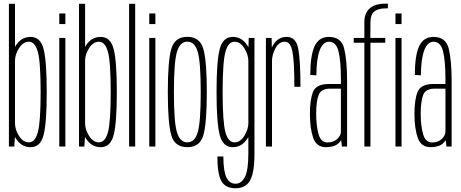

<svg xmlns="http://www.w3.org/2000/svg" viewBox="-20 -806 2538 1056"><path d="M29 0V-785H62.5V-548Q68 -558.5 76.5 -568.5Q104.5 -603 148.5 -603Q202.5 -603 219.8 -536.2Q237 -469.5 237 -299.5Q237 -130.5 219.8 -63.5Q202.5 3.5 148.5 3.5Q104.5 3.5 76.5 -31.5Q68 -42 62 -52.5L58.5 0ZM62.5 -474.5V-125.5Q63.5 -91.5 84.5 -58.5Q107 -23 138.5 -23Q172.5 -23 188 -78.2Q203.5 -133.5 203.5 -299.5Q203.5 -466 188 -521.2Q172.5 -576.5 138.5 -576.5Q107 -576.5 84.5 -541Q63.5 -508 62.5 -474.5Z M306 0V-597.5H339.5V0ZM306 -732H339.5V-673.5H306Z M414.5 0V-785H448V-548Q453.5 -558.5 462 -568.5Q490 -603 534 -603Q588 -603 605.2 -536.2Q622.5 -469.5 622.5 -299.5Q622.5 -130.5 605.2 -63.5Q588 3.5 534 3.5Q490 3.5 462 -31.5Q453.5 -42 447.5 -52.5L444 0ZM448 -474.5V-125.5Q449 -91.5 470 -58.5Q492.5 -23 524 -23Q558 -23 573.5 -78.2Q589 -133.5 589 -299.5Q589 -466 573.5 -521.2Q558 -576.5 524 -576.5Q492.5 -576.5 470 -541Q449 -508 448 -474.5Z M690 0V-785H723.5V0Z M801 0V-597.5H834.5V0ZM801 -732H834.5V-673.5H801Z M1010.5 3.5Q941 3.5 922 -62.5Q903 -128.5 903 -299.5Q903 -470 922 -536.8Q941 -603.5 1010.5 -603.5Q1079.5 -603.5 1098.5 -536.8Q1117.5 -470 1117.5 -299.5Q1117.5 -128.5 1098.5 -62.5Q1079.5 3.5 1010.5 3.5ZM1010.5 -23Q1051 -23 1067.5 -78.5Q1084 -134 1084 -299Q1084 -464.5 1067.5 -520.8Q1051 -577 1010.5 -577Q970 -577 953.2 -520.8Q936.5 -464.5 936.5 -299Q936.5 -134 953.2 -78.5Q970 -23 1010.5 -23Z M1275 229.5Q1221 229.5 1198.2 191Q1175.5 152.5 1175.5 54.5H1208.5Q1208.5 135.5 1225.5 170Q1242.5 204.5 1275.5 204.5Q1307.5 204.5 1326.8 167.8Q1346 131 1346 38.5V-52Q1340 -41.5 1331.5 -31.5Q1303.5 3.5 1259.5 3.5Q1206 3.5 1188.5 -63.5Q1171 -130.5 1171 -299.5Q1171 -469.5 1188.5 -536.2Q1206 -603 1259.5 -603Q1303.5 -603 1331.5 -568.5Q1340.5 -557.5 1346.5 -546L1348 -597.5H1379.5V39Q1379.5 112 1368.2 153.5Q1357 195 1333.8 212.2Q1310.5 229.5 1275 229.5ZM1346 -474Q1344.5 -507.5 1323.5 -541Q1301.5 -576.5 1270 -576.5Q1235.5 -576.5 1220 -521.2Q1204.5 -466 1204.5 -299.5Q1204.5 -133.5 1220 -78.2Q1235.5 -23 1270 -23Q1301.5 -23 1323.5 -58.5Q1344.5 -92 1346 -126Z M1599 -328.5Q1599 -470.5 1588.2 -523.5Q1577.5 -576.5 1546.5 -576.5Q1514 -576.5 1495 -540.5Q1476.5 -506 1476 -472.5V0H1442.5V-597.5H1474L1475 -544.5Q1480.5 -556.5 1488.5 -568Q1513.5 -603 1557 -603Q1608 -603 1620.2 -538.8Q1632.5 -474.5 1632.5 -328.5Z M1860.5 0 1856.5 -35.5Q1851 -26.5 1842.5 -18.5Q1819 3.5 1773 3.5Q1720.5 3.5 1702.5 -48.2Q1684.5 -100 1684.5 -180Q1684.5 -258.5 1702 -301.2Q1719.5 -344 1788.5 -344H1855V-368.5Q1855 -471 1841.8 -523.8Q1828.5 -576.5 1789.5 -576.5Q1756 -576.5 1738.2 -529Q1720.5 -481.5 1720 -391.5L1686.5 -394Q1687 -503 1710.8 -553Q1734.5 -603 1789.5 -603Q1857.5 -603 1873.2 -538Q1889 -473 1889 -359.5V0ZM1855 -82.5V-318.5H1796Q1746 -318.5 1732.5 -283.8Q1719 -249 1719 -180Q1719 -115.5 1731.8 -69Q1744.5 -22.5 1781.5 -22.5Q1814 -22.5 1834.5 -41.5Q1855 -60.5 1855 -82.5Z M1984 0V-571H1925.5V-597.5H1984V-685Q1984 -733.5 2013.2 -759.8Q2042.5 -786 2101.5 -786H2113.5V-760H2103.5Q2059.5 -760 2038.5 -742.5Q2017.5 -725 2017.5 -684L2017 -597.5H2099V-571H2017.5V0ZM2155 0V-597.5H2188.5V0ZM2155 -732H2188.5V-673.5H2155Z M2435.5 0 2431.5 -35.5Q2426 -26.5 2417.5 -18.5Q2394 3.5 2348 3.5Q2295.5 3.5 2277.5 -48.2Q2259.5 -100 2259.5 -180Q2259.5 -258.5 2277 -301.2Q2294.5 -344 2363.5 -344H2430V-368.5Q2430 -471 2416.8 -523.8Q2403.5 -576.5 2364.5 -576.5Q2331 -576.5 2313.2 -529Q2295.5 -481.5 2295 -391.5L2261.5 -394Q2262 -503 2285.8 -553Q2309.5 -603 2364.5 -603Q2432.5 -603 2448.2 -538Q2464 -473 2464 -359.5V0ZM2430 -82.5V-318.5H2371Q2321 -318.5 2307.5 -283.8Q2294 -249 2294 -180Q2294 -115.5 2306.8 -69Q2319.5 -22.5 2356.5 -22.5Q2389 -22.5 2409.5 -41.5Q2430 -60.5 2430 -82.5Z"/></svg>

Font: Anybody Condensed ExtraLight
Style: Regular
Weight: 200
Width: 3
Designer: Tyler Finck
Foundry: Etcetera Type Company
Version: Version 1.010; ttfautohint (v1.8.3) -l 8 -r 50 -G 200 -x 14 